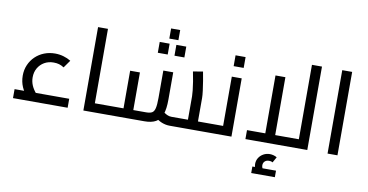

<svg xmlns="http://www.w3.org/2000/svg" viewBox="-95 -1080 3111 1623"><g transform="rotate(10 1460.0 -269.0)"><path d="M167 -15Q127 -60 107.5 -105Q88 -150 88 -202Q88 -252 106.5 -294.5Q125 -337 157.5 -368Q190 -399 233 -416Q276 -433 326 -433Q363 -433 398 -423Q433 -413 462 -395L416 -330Q395 -344 374 -350Q353 -356 327 -356Q282 -356 247.5 -336Q213 -316 193 -281.5Q173 -247 173 -202Q173 -166 187 -133Q201 -100 231 -66ZM40 0V-77H509V0Z M729 0V-77H850V0ZM644 0V-716H729V0ZM850 0V-77Q856 -77 860 -74.5Q864 -72 866 -67Q868 -62 869 -55Q870 -48 870 -39Q870 -30 869 -22.5Q868 -15 866 -10Q864 -5 860 -2.5Q856 0 850 0Z M1614 0V-77H1722V0ZM1385 0Q1350 0 1316 -13.5Q1282 -27 1252 -55L1307 -113Q1330 -94 1348 -85.5Q1366 -77 1385 -77H1564L1528 -41V-278Q1528 -295 1524.5 -328Q1521 -361 1514.5 -402.5Q1508 -444 1499 -486L1583 -500Q1590 -465 1597 -422Q1604 -379 1609 -340Q1614 -301 1614 -278V0ZM850 0V-77H996L975 -56V-400H1059V0ZM1059 0V-77H1168Q1202 -77 1219.5 -87Q1237 -97 1244 -127Q1251 -157 1251 -215V-450H1336V-215Q1336 -136 1319 -88.5Q1302 -41 1265 -20.5Q1228 0 1168 0ZM850 0Q844 0 840 -2.5Q836 -5 834 -10Q832 -15 831 -22.5Q830 -30 830 -39Q830 -51 831.5 -59Q833 -67 837.5 -72Q842 -77 850 -77ZM1722 0V-77Q1728 -77 1732 -74.5Q1736 -72 1738 -67Q1740 -62 1741 -55Q1742 -48 1742 -39Q1742 -30 1741 -22.5Q1740 -15 1738 -10Q1736 -5 1732 -2.5Q1728 0 1722 0ZM1254 -725V-812H1332V-725ZM1179 -590V-683H1264V-590ZM1322 -590V-683H1407V-590Z M1722 0V-77H1871L1830 -43V-500H1915V0ZM1722 0Q1716 0 1712 -2.5Q1708 -5 1706 -10Q1704 -15 1703 -22.5Q1702 -30 1702 -39Q1702 -51 1703.5 -59Q1705 -67 1709.5 -72Q1714 -77 1722 -77ZM1830 -590V-683H1916V-590Z M2035 0V-77H2527L2480 -29V-716H2566V0ZM2192 -77V-574H2277V-77ZM2186 273Q2170 253 2161 233.5Q2152 214 2152 193Q2152 163 2167 139.5Q2182 116 2207 102.5Q2232 89 2261 89Q2277 89 2293.5 93.5Q2310 98 2322 106L2295 154Q2287 149 2279.5 147.5Q2272 146 2264 146Q2241 146 2227.5 159Q2214 172 2214 193Q2214 205 2219.5 217Q2225 229 2236 243ZM2133 274V218H2336V274Z M2740 0V-716H2825V0Z"/></g></svg>

Font: Cairo Play Medium
Style: Regular
Weight: 500
Version: Version 3.119